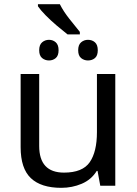

<svg xmlns="http://www.w3.org/2000/svg" viewBox="-20 -891 658 921"><path d="M267 -871Q284 -837 312 -801.5Q340 -766 363 -738V-726H304Q281 -744 252 -768.5Q223 -793 198.5 -818Q174 -843 162 -861V-871ZM215 -700Q234 -700 247.5 -688Q261 -676 261 -650Q261 -624 247.5 -612.5Q234 -601 215 -601Q196 -601 182 -612.5Q168 -624 168 -650Q168 -676 182 -688Q196 -700 215 -700ZM402 -700Q422 -700 435.5 -688Q449 -676 449 -650Q449 -624 435.5 -612.5Q422 -601 402 -601Q383 -601 369 -612.5Q355 -624 355 -650Q355 -676 369 -688Q383 -700 402 -700ZM533 -536V0H461L448 -71H444Q418 -29 372 -9.5Q326 10 274 10Q177 10 128 -36.5Q79 -83 79 -185V-536H168V-191Q168 -63 287 -63Q376 -63 410.5 -113Q445 -163 445 -257V-536Z"/></svg>

Font: Go Noto Current
Style: Regular
Weight: 400
Designer: Monotype Design Team
Foundry: Monotype Imaging Inc.
Version: Version 2.007; ttfautohint (v1.8) -l 8 -r 50 -G 200 -x 14 -D